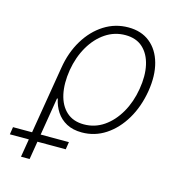

<svg xmlns="http://www.w3.org/2000/svg" viewBox="-185 -645 880 946"><g transform="rotate(15 255.5 -172.0)"><path d="M7.3 204.1 85.9 -269.5Q99.1 -351.6 137.2 -414.3Q175.3 -477.1 231.4 -512.7Q287.6 -548.3 354.5 -548.3Q420.9 -548.3 464.8 -512.9Q508.8 -477.5 526.1 -415Q543.5 -352.5 530.3 -271Q516.6 -188.5 478.8 -124.8Q440.9 -61 386 -24.9Q331.1 11.2 265.1 11.2Q219.2 11.2 186.8 -6.3Q154.3 -23.9 135 -53.5Q115.7 -83 108.4 -119.1H104.5L51.3 204.1ZM264.6 -29.8Q320.3 -29.8 366 -61Q411.6 -92.3 442.9 -146.7Q474.1 -201.2 485.4 -269.5Q497.1 -338.4 485.1 -392.1Q473.1 -445.8 439.2 -476.8Q405.3 -507.8 350.1 -507.8Q294.9 -507.8 249 -477.1Q203.1 -446.3 171.9 -392.6Q140.6 -338.9 128.9 -270Q117.7 -200.2 129.6 -146Q141.6 -91.8 175.8 -60.8Q210 -29.8 264.6 -29.8ZM-74.2 111.8 -68.4 73.7H216.8L210.9 111.8Z"/></g></svg>

Font: Inter 17pt ExtraLight
Style: Italic
Weight: 250
Italic angle: -9.3988°
Version: Version 4.001;git-66647c0bb